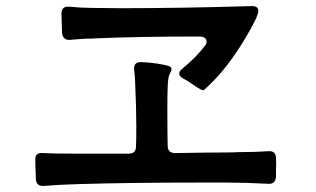

<svg xmlns="http://www.w3.org/2000/svg" viewBox="-20 -705 1040 631"><path d="M264 -578Q230 -576 210 -574Q199 -573 192 -579Q185 -585 184 -596L182 -660Q182 -685 207 -683Q249 -679 283 -679L372 -678Q575 -678 808 -685Q829 -685 829 -669Q829 -663 822 -645Q790 -580 746 -517.5Q702 -455 650 -409Q646 -405 614 -427Q598 -439 582 -447Q569 -454 569 -463Q569 -471 578 -478Q625 -517 654 -555Q659 -561 659 -568Q659 -576 652.5 -580.5Q646 -585 634 -585Q433 -585 297 -579Q285 -578 264 -578ZM887 -185Q888 -171 887.5 -161Q887 -151 887 -144V-124Q885 -99 861 -101Q789 -105 723 -105H622Q412 -105 239 -100Q172 -98 124 -94Q112 -93 105 -99Q98 -105 98 -117Q96 -163 96 -181Q96 -204 120 -202Q155 -200 229 -200H279H403Q427 -200 427 -224Q428 -245 428 -287Q428 -349 424 -437Q424 -444 423 -456Q422 -468 421 -475Q418 -501 443 -501Q471 -500 496.5 -496Q522 -492 531 -489Q544 -486 544 -478Q544 -474 539.5 -465.5Q535 -457 534 -451Q531 -435 531 -416Q530 -395 530 -348Q530 -275 531 -227Q531 -202 555 -202Q683 -204 726 -204Q749 -204 761 -205Q816 -205 862 -208Q887 -210 887 -185Z"/></svg>

Font: Shippori Gothic B2 Bold
Style: Regular
Weight: 700
Designer: FONTDASU
Foundry: FONTDASU / Google Inc. / but / Adobe
Version: Version 1.130